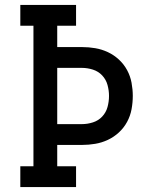

<svg xmlns="http://www.w3.org/2000/svg" viewBox="-20 -755 640 775"><path d="M62 0V-84H115V-651H62V-735H287V-651H211V-565H311Q338 -565 364.5 -560.5Q391 -556 415.5 -544.5Q440 -533 460 -514.5Q480 -496 493 -472Q506 -448 511 -421Q516 -394 516 -368Q516 -341 511 -314Q506 -287 493 -263Q480 -239 460 -220.5Q440 -202 415.5 -190.5Q391 -179 364.5 -174.5Q338 -170 311 -170H211V-84H287V0ZM211 -254H311Q333 -254 355 -261Q377 -268 392.5 -284.5Q408 -301 414 -323Q420 -345 420 -368Q420 -390 414 -412Q408 -434 392.5 -450.5Q377 -467 355 -474Q333 -481 311 -481H211Z"/></svg>

Font: Iosevka HT Medium Extended
Style: Regular
Weight: 500
Width: 7
Monospace: yes
Designer: Belleve Invis
Foundry: Belleve Invis
Version: Version 32.3.0; ttfautohint (v1.8.4)